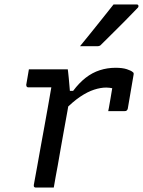

<svg xmlns="http://www.w3.org/2000/svg" viewBox="-20 -844 643 864"><path d="M110 -532Q122 -532 139.5 -532Q157 -532 177 -532Q197 -532 217 -532Q237 -532 255 -532Q273 -532 285 -532Q285 -532 286.5 -520.5Q288 -509 289.5 -492Q291 -475 292.5 -458Q294 -441 295 -429Q296 -417 296 -417Q290 -381 283 -341.5Q276 -302 268.5 -261.5Q261 -221 254 -180.5Q247 -140 240 -100Q235 -74 230.5 -49Q226 -24 222 0Q202 0 182 0Q162 0 141 0Q138 0 135.5 -1.5Q133 -3 132.5 -5Q132 -7 132 -11Q140 -52 147.5 -96Q155 -140 163.5 -185.5Q172 -231 180 -276Q188 -321 196 -365Q204 -409 211 -451H194Q180 -451 165.5 -451Q151 -451 136.5 -451Q122 -451 107 -451Q104 -451 102 -452.5Q100 -454 99 -456.5Q98 -459 98 -462Q101 -479 104 -496.5Q107 -514 110 -532ZM500 -539Q531 -539 551 -532.5Q571 -526 578 -519Q580 -518 580.5 -516.5Q581 -515 581.5 -513.5Q582 -512 581.5 -510.5Q581 -509 581 -507L555 -355Q554 -352 553 -350Q552 -348 550 -346.5Q548 -345 546 -344.5Q544 -344 541 -344Q523 -344 504.5 -344Q486 -344 467 -344L470 -359Q474 -381 477.5 -402Q481 -423 485 -447Q479 -448 473 -449Q467 -450 458 -450Q433 -450 403.5 -440.5Q374 -431 340.5 -408.5Q307 -386 268 -346L274 -435H309Q336 -471 365.5 -494Q395 -517 429 -528Q463 -539 500 -539ZM491 -824Q520 -824 544 -824Q568 -824 595 -824Q602 -824 603 -818Q604 -812 598 -807Q570 -778 545.5 -753Q521 -728 495 -702.5Q469 -677 436 -644Q433 -640 428.5 -638Q424 -636 418 -636Q399 -636 378.5 -636Q358 -636 340 -636Q365 -666 390 -697.5Q415 -729 440.5 -760.5Q466 -792 491 -824Z"/></svg>

Font: RecMonoLinear Nerd Font Mono
Style: Italic
Weight: 400
Italic angle: -10°
Monospace: yes
Version: Version 1.085; ttfautohint (v1.8.4.7-5d5b);Nerd Fonts 3.2.1